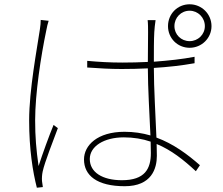

<svg xmlns="http://www.w3.org/2000/svg" viewBox="-20 -842 1040 896"><path d="M207 -745 170 -749C170 -737 169 -723 166 -704C153 -616 116 -423 116 -280C116 -145 133 -40 152 34L180 31C179 24 177 12 176 3C175 -10 176 -27 179 -41C188 -84 229 -187 250 -244L230 -259C210 -211 178 -123 160 -67C149 -145 144 -203 144 -281C144 -405 171 -581 196 -700C199 -718 203 -732 207 -745ZM794 -720C794 -760 825 -792 865 -792C904 -792 936 -760 936 -720C936 -681 904 -650 865 -650C825 -650 794 -681 794 -720ZM764 -720C764 -664 808 -619 865 -619C921 -619 967 -664 967 -720C967 -777 921 -822 865 -822C808 -822 764 -777 764 -720ZM683 -181 684 -128C684 -54 656 -1 549 -1C458 -1 399 -38 399 -100C399 -159 465 -201 558 -201C603 -201 645 -194 683 -181ZM706 -748H669C671 -732 671 -710 671 -691L670 -553C631 -551 591 -550 551 -550C493 -550 443 -553 387 -558V-527C445 -523 492 -520 548 -520C589 -520 629 -521 670 -523C670 -434 678 -302 682 -210C644 -221 604 -227 561 -227C435 -227 372 -164 372 -98C372 -23 433 27 562 27C688 27 712 -56 712 -115L711 -170C779 -142 837 -96 894 -43L913 -71C855 -122 789 -171 710 -200C706 -303 698 -430 698 -525C763 -529 827 -536 888 -547V-577C831 -566 766 -559 698 -554C698 -599 698 -658 700 -692C701 -710 703 -727 706 -748Z"/></svg>

Font: Harano Aji Gothic CN ExtraLight
Style: Regular
Weight: 250
Foundry: Masamichi Hosoda
Version: HaranoAjiGothicCN-ExtraLight version 20230610;ttx 4.39.4